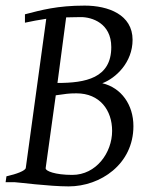

<svg xmlns="http://www.w3.org/2000/svg" viewBox="-20 -650 544 685"><path d="M185 -354 216 -588C237 -588 242 -589 269 -589C307 -589 377 -568 377 -482C377 -371 285 -354 185 -354ZM143 -49V-51L179 -310C216 -315 223 -317 253 -317C336 -317 380 -257 380 -183C380 -105 323 -26 238 -26C176 -26 143 -40 143 -49ZM345 -353C393 -371 453 -427 453 -508C453 -598 366 -630 282 -630C184 -630 127 -614 69 -599V-569C93 -574 117 -579 145 -583L72 -51C71 -41 39 -29 3 -21L0 0H32C41 0 155 15 225 15C338 15 456 -64 456 -200C456 -276 413 -337 345 -353Z"/></svg>

Font: Temporarium
Style: Italic
Weight: 400
Italic angle: -7°
Version: Version 1.1